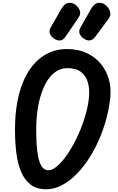

<svg xmlns="http://www.w3.org/2000/svg" viewBox="-20 -1372 864 1402"><path d="M317.5 10Q248 10 203.5 -24Q159 -58 134 -117.8Q109 -177.5 99.2 -256.2Q89.5 -335 89.5 -424Q89.5 -538.5 107.2 -631.8Q125 -725 158.5 -796.2Q192 -867.5 238.8 -916Q285.5 -964.5 343.5 -989.2Q401.5 -1014 468 -1014Q549.5 -1014 611.8 -985.2Q674 -956.5 715 -907.2Q756 -858 774.2 -795Q792.5 -732 785.5 -663.5Q775.5 -562.5 745 -464.8Q714.5 -367 668.8 -281.2Q623 -195.5 566.2 -130Q509.5 -64.5 446 -27.2Q382.5 10 317.5 10ZM333 -129Q359 -129 389.2 -152.2Q419.5 -175.5 451 -216.2Q482.5 -257 512 -309.8Q541.5 -362.5 566 -422Q590.5 -481.5 607.2 -542.5Q624 -603.5 629.5 -659.5Q635.5 -721.5 621.8 -770Q608 -818.5 571.5 -846.5Q535 -874.5 472 -874.5Q428.5 -874.5 392.8 -852.2Q357 -830 329.5 -789Q302 -748 283 -692Q264 -636 254.2 -568.8Q244.5 -501.5 244.5 -426.5Q244.5 -375 247.2 -322.5Q250 -270 259 -226Q268 -182 285.5 -155.5Q303 -129 333 -129ZM595 -1088Q572.5 -1102 562.5 -1123.2Q552.5 -1144.5 568 -1172L646.5 -1309.5Q670 -1350 701.2 -1351.5Q732.5 -1353 755 -1331.5Q777 -1310.5 784.2 -1285.2Q791.5 -1260 773.5 -1235.5L675.5 -1103.5Q657 -1079 636.2 -1077Q615.5 -1075 595 -1088ZM377.5 -1088Q356 -1102 345.5 -1123.2Q335 -1144.5 350.5 -1172L429.5 -1309.5Q453 -1349.5 484 -1351.2Q515 -1353 538 -1331.5Q560 -1310.5 564.5 -1288Q569 -1265.5 551.5 -1240.5L458 -1103.5Q440.5 -1078 419.5 -1076.5Q398.5 -1075 377.5 -1088Z"/></svg>

Font: Edu NSW ACT Cursive
Style: Regular
Weight: 400
Designer: Tina and Corey Anderson, Eben Sorkin, Mirko Velimirovic
Foundry: Sorkin Type Co.
Version: Version 2.000